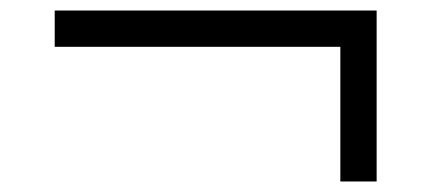

<svg xmlns="http://www.w3.org/2000/svg" viewBox="-20 -457 819 365"><path d="M627 -368V-112H696V-437H84V-368Z"/></svg>

Font: Oakes Medium
Style: Regular
Weight: 500
Designer: Samuel Oakes
Foundry: Samuel Oakes
Version: Version 1.003;PS 001.003;hotconv 1.0.88;makeotf.lib2.5.64775